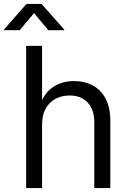

<svg xmlns="http://www.w3.org/2000/svg" viewBox="-58 -962 659 982"><path d="M157.2 -325.2V0H75.7V-727.5H157.2V-410.2H140.6Q165 -483.9 211.7 -515.6Q258.3 -547.4 319.8 -547.4Q374.5 -547.4 416.7 -524.7Q459 -502 482.7 -456.5Q506.3 -411.1 506.3 -343.3V0H424.3V-336.4Q424.3 -401.4 390.4 -437.5Q356.4 -473.6 297.9 -473.6Q257.8 -473.6 225.8 -456.5Q193.8 -439.5 175.5 -406.2Q157.2 -373 157.2 -325.2ZM43 -807.6H-37.6V-811L77.6 -941.9H154.3L270.5 -811V-807.6H189L116.2 -895Z"/></svg>

Font: V-Inter
Style: Regular-375
Weight: 375
Designer: Rasmus Andersson
Foundry: rsms
Version: Version 4.000;git-4146feb